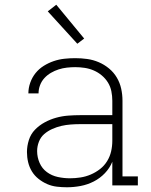

<svg xmlns="http://www.w3.org/2000/svg" viewBox="-20 -784 640 812"><path d="M263 8Q242 8 220.5 5.5Q199 3 179.5 -5.5Q160 -14 143 -27.5Q126 -41 115 -59Q104 -77 99 -98Q94 -119 94 -141Q94 -166 102 -191.5Q110 -217 128 -235.5Q146 -254 169 -266.5Q192 -279 217 -286Q242 -293 268 -295Q294 -297 320 -297H455V-358Q455 -378 451 -398Q447 -418 436.5 -435Q426 -452 410.5 -465Q395 -478 376.5 -486Q358 -494 338 -497Q318 -500 298 -500Q281 -500 263 -498Q245 -496 228 -490.5Q211 -485 195.5 -476Q180 -467 168 -454Q156 -441 149.5 -424Q143 -407 143 -389H100Q100 -412 108 -434.5Q116 -457 130.5 -475Q145 -493 165 -505.5Q185 -518 207 -525.5Q229 -533 252 -535.5Q275 -538 298 -538Q324 -538 349 -534.5Q374 -531 397.5 -521Q421 -511 441 -494.5Q461 -478 474 -456Q487 -434 492.5 -409Q498 -384 498 -358V-38H563V0H455V-100Q444 -73 423.5 -51.5Q403 -30 376.5 -16.5Q350 -3 321 2.5Q292 8 263 8ZM276 -30Q298 -30 320.5 -33.5Q343 -37 364 -46Q385 -55 403 -69Q421 -83 433 -102.5Q445 -122 450 -144Q455 -166 455 -189V-259H320Q300 -259 279.5 -257.5Q259 -256 239.5 -251.5Q220 -247 201 -238.5Q182 -230 167 -217Q152 -204 144.5 -184.5Q137 -165 137 -145Q137 -119 147.5 -95Q158 -71 178.5 -56Q199 -41 224.5 -35.5Q250 -30 276 -30ZM307 -599 182 -736 218 -764 336 -621Z"/></svg>

Font: Iosevka Slab XLtEx
Style: Regular
Weight: 200
Width: 7
Monospace: yes
Designer: Belleve Invis
Foundry: Belleve Invis
Version: Version 11.1.0; ttfautohint (v1.8.3)